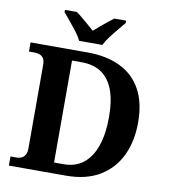

<svg xmlns="http://www.w3.org/2000/svg" viewBox="-98 -1014 963 1096"><g transform="rotate(10 383.5 -465.5)"><path d="M28 0V-53H64Q81 -53 93.5 -59.5Q106 -66 113.5 -79.5Q121 -93 121 -115V-601Q121 -625 113 -637.5Q105 -650 91 -655.5Q77 -661 60 -661H28V-714H359Q469 -714 548.5 -675.5Q628 -637 670 -560.5Q712 -484 712 -370Q712 -261 672 -177.5Q632 -94 553.5 -47Q475 0 359 0ZM335 -62Q404 -62 450 -99.5Q496 -137 519.5 -206Q543 -275 543 -370Q543 -466 519.5 -528.5Q496 -591 450 -622Q404 -653 336 -653H279V-62ZM299 -771Q289 -794 268.5 -820.5Q248 -847 226.5 -873Q205 -899 189 -918V-931H258Q273 -921 292 -904.5Q311 -888 331 -871.5Q351 -855 366 -841Q381 -855 401 -871.5Q421 -888 441 -904.5Q461 -921 475 -931H544V-918Q529 -899 507 -873Q485 -847 465 -820.5Q445 -794 434 -771Z"/></g></svg>

Font: Noto Serif Hebrew
Style: Bold
Weight: 700
Version: Version 2.003